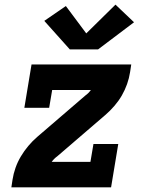

<svg xmlns="http://www.w3.org/2000/svg" viewBox="-20 -808 640 828"><path d="M29 0 34 -33Q38 -59 47 -84.5Q56 -110 70 -133.5Q84 -157 102 -178.5Q120 -200 141 -218L348 -396Q355 -401 361 -407Q367 -413 372 -420H205L192 -343H85L116 -530H546L541 -497Q537 -471 528 -445.5Q519 -420 505.5 -396.5Q492 -373 473.5 -351.5Q455 -330 434 -312L227 -134Q220 -129 214 -123Q208 -117 203 -110H370L383 -187H490L459 0ZM281 -595 171 -718 264 -782 352 -664 478 -788 558 -712 403 -595Z"/></svg>

Font: Iosevka Curly Slab XBdExObl
Style: Regular
Weight: 800
Width: 7
Italic angle: -9°
Monospace: yes
Designer: Belleve Invis
Foundry: Belleve Invis
Version: Version 11.1.0; ttfautohint (v1.8.3)